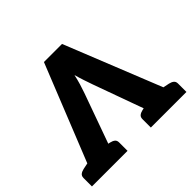

<svg xmlns="http://www.w3.org/2000/svg" viewBox="-167 -939 1148 1148"><g transform="rotate(-45 407.5 -364.5)"><path d="M484 -729 776 0H640Q618 0 604 -10Q590 -20 584 -37L443 -427Q434 -453 424 -482.5Q414 -512 405 -545Q398 -512 389 -482Q380 -452 371 -427L231 -37Q226 -23 211.5 -11.5Q197 0 176 0H39L331 -729ZM647 -38V0H573V-38ZM224 -38V0H150V-38ZM710 0 724 -118 768 -109Q786 -105 796.5 -96.5Q807 -88 807 -71V0ZM506 0V-71Q506 -88 516.5 -96.5Q527 -105 545 -109L589 -118L603 0ZM212 0 226 -118 270 -109Q288 -105 298.5 -96.5Q309 -88 309 -71V0ZM8 0V-71Q8 -88 18.5 -96.5Q29 -105 47 -109L91 -118L105 0Z"/></g></svg>

Font: Aleo Black
Style: Regular
Weight: 900
Designer: Alessio Laiso
Foundry: Alessio Laiso
Version: Version 2.001;gftools[0.9.29]